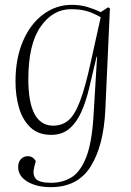

<svg xmlns="http://www.w3.org/2000/svg" viewBox="-20 -543 540 793"><path d="M381 -309H379L347 -174Q335 -124 316 -81Q297 -38 267 -12Q237 14 191 14Q138 14 105.5 -17Q73 -48 58.5 -98Q44 -148 44 -206Q44 -302 75 -373.5Q106 -445 159 -484Q212 -523 276 -523Q312 -523 341.5 -514Q371 -505 396 -493L427 -513L434 -508L415 -89Q408 59 354.5 144.5Q301 230 190 230Q131 230 93 207Q55 184 55 147Q55 126 66.5 114Q78 102 95 102Q115 102 128 122L122 144Q113 178 127.5 195Q142 212 191 212Q238 212 274.5 190Q311 168 335 109Q359 50 366 -61ZM200 -24Q236 -24 262 -45.5Q288 -67 310 -124Q332 -181 355 -287L396 -472Q362 -491 335.5 -498Q309 -505 273 -505Q198 -505 147.5 -432.5Q97 -360 97 -216Q97 -24 200 -24Z"/></svg>

Font: Display Extralight
Style: Italic
Weight: 200
Italic angle: -2°
Designer: Latin by Veronika Burian and Jose Scaglione. Greek by Irene Vlachou. Cyrillic by Vera Evstafieva
Foundry: TypeTogether
Version: Version 3.002